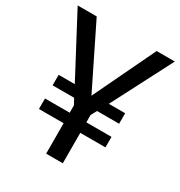

<svg xmlns="http://www.w3.org/2000/svg" viewBox="-169 -832 893 951"><g transform="rotate(30 278.0 -357.0)"><path d="M90.3 -173.8V-233.9H231.4V-275.9L213.4 -309.1H90.3V-369.1H182.6L0 -713.9H108.9L282.7 -360.8L451.7 -713.9H555.7L377.4 -369.1H470.7V-309.1H344.7L326.7 -275.9V-233.9H470.7V-173.8H326.7L327.1 0H231.9L231.4 -173.8Z"/></g></svg>

Font: XB Khoramshahr
Style: Oblique
Weight: 400
Italic angle: 12°
Designer: Behnam
Foundry: Irmug
Version: Version 8.005 2009